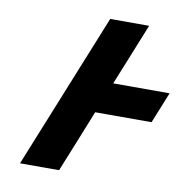

<svg xmlns="http://www.w3.org/2000/svg" viewBox="-79 -778 825 853"><g transform="rotate(10 333.5 -351.5)"><path d="M525.6 -702 350.1 -702.1 66.8 -0.9H243L300.1 -142.1L356.3 -282.2H610.6L667.2 -422.5H412.9L469.6 -562.9Z"/></g></svg>

Font: Hussar
Style: BdWideOblFour
Weight: 700
Foundry: Cannot Into Space Fonts
Version: Version 2.00